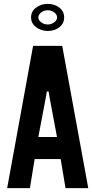

<svg xmlns="http://www.w3.org/2000/svg" viewBox="-20 -972 477 992"><path d="M17 0H134.5L159 -150H293.5L318.5 0H436L301.5 -735H151ZM178 -264 217.5 -472.5 222 -499.5H231L235.5 -472.5L274.5 -264ZM227 -812Q262 -812 286.8 -831.5Q311.5 -851 311.5 -882Q311.5 -913 286.8 -932.5Q262 -952 226.5 -952Q191.5 -952 166 -932.5Q140.5 -913 140.5 -882Q140.5 -851.5 166.2 -831.8Q192 -812 227 -812ZM226.5 -845.5Q207.5 -845.5 192.8 -856.8Q178 -868 178 -882Q178 -896.5 192.8 -907.8Q207.5 -919 226.5 -919Q246 -919 260.5 -907.8Q275 -896.5 275 -882Q275 -868 260.5 -856.8Q246 -845.5 226.5 -845.5Z"/></svg>

Font: League Gothic SemiExpanded
Style: Regular
Weight: 400
Width: 6
Designer: The League of Moveable Type
Version: Version 1.600; ttfautohint (v1.8.3)